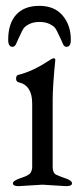

<svg xmlns="http://www.w3.org/2000/svg" viewBox="-20 -633 285 656"><path d="M36 -485Q31 -473 23 -473Q8 -473 8 -497Q8 -553 35.5 -583Q63 -613 114.5 -613Q166 -613 194 -580Q222 -547 222 -497Q222 -473 207 -473Q199 -473 195 -483Q191 -493 189.5 -495.5Q188 -498 181.5 -512.5Q175 -527 170 -535Q165 -543 150.5 -550.5Q136 -558 115 -558Q94 -558 79.5 -550.5Q65 -543 60 -535Q55 -527 48.5 -512.5Q42 -498 40.5 -495.5Q39 -493 36 -485ZM206 3 125 -2 44 3Q24 3 24 -6.5Q24 -16 52 -25Q80 -34 85 -43.5Q90 -53 90 -62V-279Q90 -342 43 -352Q35 -354 35 -364.5Q35 -375 42 -377Q91 -389 144 -424Q160 -434 162 -434Q169 -434 169 -429Q160 -337 160 -294V-62Q160 -42 172 -36Q185 -30 205.5 -23Q226 -16 226 -6.5Q226 3 206 3Z"/></svg>

Font: EB Garamond
Style: Regular
Weight: 400
Version: Version 0.012